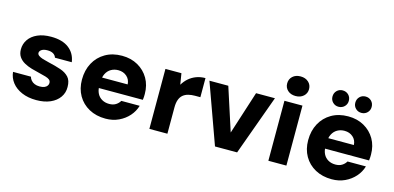

<svg xmlns="http://www.w3.org/2000/svg" viewBox="-68 -1126 3168 1543"><g transform="rotate(15 1516.0 -355.0)"><path d="M275 12Q206 12 154 -10.5Q102 -33 72 -71.5Q42 -110 37 -159H186Q190 -143 201.5 -129.5Q213 -116 231 -108.5Q249 -101 272 -101Q297 -101 312.5 -107.5Q328 -114 335.5 -125Q343 -136 343 -147Q343 -165 331.5 -174.5Q320 -184 298 -190.5Q276 -197 246 -204Q211 -212 176.5 -222Q142 -232 113.5 -248Q85 -264 68 -289Q51 -314 51 -351Q51 -396 76 -432.5Q101 -469 148 -490Q195 -511 261 -511Q355 -511 409 -469.5Q463 -428 473 -356H333Q327 -376 308.5 -387Q290 -398 261 -398Q229 -398 212 -386.5Q195 -375 195 -359Q195 -347 207.5 -337.5Q220 -328 242 -321Q264 -314 295 -307Q353 -294 397 -279Q441 -264 466.5 -236Q492 -208 492 -155Q493 -107 466.5 -69Q440 -31 391 -9.5Q342 12 275 12Z M851 12Q773 12 713.5 -20.5Q654 -53 621 -110.5Q588 -168 588 -243Q588 -321 620.5 -381.5Q653 -442 712.5 -476.5Q772 -511 851 -511Q926 -511 983.5 -478.5Q1041 -446 1073.5 -390Q1106 -334 1106 -261Q1106 -251 1105.5 -238.5Q1105 -226 1103 -212H694V-300H953Q951 -341 922.5 -366Q894 -391 852 -391Q819 -391 792.5 -376Q766 -361 751 -331.5Q736 -302 736 -257V-227Q736 -193 749.5 -166.5Q763 -140 789 -125Q815 -110 849 -110Q882 -110 904 -124Q926 -138 938 -159H1091Q1077 -111 1043 -72.5Q1009 -34 960 -11Q911 12 851 12Z M1214 0V-499H1347L1362 -407Q1381 -439 1407.5 -462Q1434 -485 1468.5 -498Q1503 -511 1544 -511V-352H1499Q1469 -352 1444 -345.5Q1419 -339 1401 -324Q1383 -309 1373.5 -283Q1364 -257 1364 -219V0Z M1760 0 1580 -499H1737L1853 -141L1968 -499H2125L1944 0Z M2204 0V-499H2354V0ZM2280 -559Q2239 -559 2214 -582Q2189 -605 2189 -640Q2189 -676 2214 -699Q2239 -722 2280 -722Q2320 -722 2345.5 -699Q2371 -676 2371 -640Q2371 -605 2345.5 -582Q2320 -559 2280 -559Z M2733 12Q2655 12 2595.5 -20.5Q2536 -53 2503 -110.5Q2470 -168 2470 -243Q2470 -321 2502.5 -381.5Q2535 -442 2594.5 -476.5Q2654 -511 2733 -511Q2808 -511 2865.5 -478.5Q2923 -446 2955.5 -390Q2988 -334 2988 -261Q2988 -251 2987.5 -238.5Q2987 -226 2985 -212H2576V-300H2835Q2833 -341 2804.5 -366Q2776 -391 2734 -391Q2701 -391 2674.5 -376Q2648 -361 2633 -331.5Q2618 -302 2618 -257V-227Q2618 -193 2631.5 -166.5Q2645 -140 2671 -125Q2697 -110 2731 -110Q2764 -110 2786 -124Q2808 -138 2820 -159H2973Q2959 -111 2925 -72.5Q2891 -34 2842 -11Q2793 12 2733 12ZM2635 -565Q2607 -565 2587.5 -584.5Q2568 -604 2568 -632Q2568 -662 2587.5 -681.5Q2607 -701 2635 -701Q2665 -701 2684.5 -681.5Q2704 -662 2704 -632Q2704 -604 2684.5 -584.5Q2665 -565 2635 -565ZM2826 -565Q2797 -565 2777.5 -584.5Q2758 -604 2758 -632Q2758 -662 2777.5 -681.5Q2797 -701 2826 -701Q2855 -701 2874.5 -681.5Q2894 -662 2894 -632Q2894 -604 2874.5 -584.5Q2855 -565 2826 -565Z"/></g></svg>

Font: DM Sans 20pt Black
Style: Regular
Weight: 900
Version: Version 4.004;gftools[0.9.30]